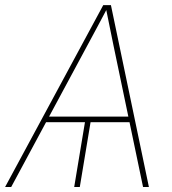

<svg xmlns="http://www.w3.org/2000/svg" viewBox="-37 -748 689 768"><path d="M327.1 -270.5 282.2 0H259.8L304.7 -270.5ZM-16.6 0 376 -727.5H406.7L558.6 0H535.2L417.5 -563.5Q409.7 -602.5 401.6 -641.6Q393.6 -680.7 385.7 -719.7H394.5Q373.5 -680.7 353 -641.6Q332.5 -602.5 311 -563.5L7.8 0ZM133.8 -259.3 137.2 -281.7H498L494.6 -259.3Z"/></svg>

Font: Inter 17pt Thin
Style: Italic
Weight: 250
Italic angle: -9.3988°
Version: Version 4.001;git-66647c0bb